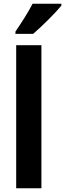

<svg xmlns="http://www.w3.org/2000/svg" viewBox="-20 -1066 346 1020"><path d="M306 -1036V-1046H153C130 -1001 95 -947 62 -898V-886H156C203 -926 276 -999 306 -1036ZM200 -66V-826H66V-66Z"/></svg>

Font: Noto Sans Malayalam UI Condensed
Style: Bold
Weight: 700
Width: 3
Designer: Jelle Bosma - Monotype Design Team
Foundry: Monotype Imaging Inc.
Version: Version 2.104